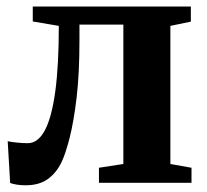

<svg xmlns="http://www.w3.org/2000/svg" viewBox="-20 -558 632 586"><path d="M58.5 7.5Q43 7.5 31 5.5Q19 3.5 11 0.5L3.5 -127Q14 -124.5 31.5 -122.8Q49 -121 65 -121Q96 -121 117 -160.5Q138 -200 148.8 -279.5Q159.5 -359 159.5 -479L80 -492.5V-538H562.5V-492L500 -479V-57.5L564.5 -46V0H282V-46L356.5 -57.5V-483H222.5V-434.5Q222.5 -333.5 213.8 -259.8Q205 -186 192.5 -137.2Q180 -88.5 168 -63.5Q152 -30 125.5 -11.2Q99 7.5 58.5 7.5Z"/></svg>

Font: Merriweather 60pt
Style: Bold
Weight: 700
Version: Version 2.100